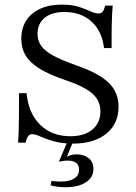

<svg xmlns="http://www.w3.org/2000/svg" viewBox="-20 -602 582 820"><path d="M292.7 11.3Q243.5 11.3 208.9 1.2Q174.2 -8.9 152.4 -19Q130.6 -29 116.9 -29Q106.5 -29 100 -20.2Q93.5 -11.3 89.5 7.3H57.3Q58.9 -10.5 59.7 -36.7Q60.5 -62.9 60.9 -103.6Q61.3 -144.4 61.3 -204H93.5Q101.6 -118.5 151.2 -69.4Q200.8 -20.2 280.6 -20.2Q340.3 -20.2 374.6 -48.8Q408.9 -77.4 408.9 -126.6Q408.9 -156.5 394.4 -179.4Q379.8 -202.4 347.2 -221.8Q314.5 -241.1 259.7 -259.7Q192.7 -282.3 150.8 -307.7Q108.9 -333.1 89.9 -364.5Q71 -396 71 -436.3Q71 -481.5 91.9 -514.1Q112.9 -546.8 151.6 -564.5Q190.3 -582.3 243.5 -582.3Q287.9 -582.3 317.3 -572.6Q346.8 -562.9 366.5 -553.6Q386.3 -544.4 400.8 -544.4Q412.1 -544.4 418.5 -552.4Q425 -560.5 429 -578.2H461.3Q459.7 -559.7 458.5 -537.1Q457.3 -514.5 456.9 -481Q456.5 -447.6 456.5 -396.8H424.2Q416.1 -468.5 371 -509.7Q325.8 -550.8 255.6 -550.8Q200.8 -550.8 170.6 -525.8Q140.3 -500.8 140.3 -457.3Q140.3 -428.2 156 -406Q171.8 -383.9 207.3 -364.5Q242.7 -345.2 302.4 -324.2Q400.8 -290.3 443.5 -249.2Q486.3 -208.1 486.3 -146.8Q486.3 -73.4 433.9 -31Q381.5 11.3 292.7 11.3ZM259.7 197.6Q242.7 197.6 225.8 195.6Q208.9 193.5 196 189.5L200 170.2Q207.3 171.8 218.5 172.6Q229.8 173.4 240.3 173.4Q276.6 173.4 297.2 160.1Q317.7 146.8 317.7 122.6Q317.7 103.2 305.2 93.5Q292.7 83.9 270.2 83.9Q258.1 83.9 248 85.5Q237.9 87.1 231.5 88.7L268.5 1.6H292.7L265.3 67.7Q275 62.1 285.1 59.7Q295.2 57.3 308.1 57.3Q337.9 57.3 358.5 73.4Q379 89.5 379 119.4Q379 155.6 346.8 176.6Q314.5 197.6 259.7 197.6Z"/></svg>

Font: Playfair 12pt Light
Style: Regular
Weight: 300
Designer: Claus Eggers Sørensen
Foundry: Claus Eggers Sørensen
Version: Version 2.000;gftools[0.9.28]